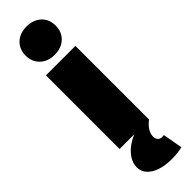

<svg xmlns="http://www.w3.org/2000/svg" viewBox="-321 -721 922 922"><g transform="rotate(-45 140.0 -260.0)"><path d="M40 -500H240.2V0Q195.8 33.7 195.8 71.8Q195.8 86.9 203.9 95.5Q211.9 104 226.1 104Q231.9 104 237.8 103L255.9 204.1Q220.7 211.9 184.1 211.9Q116.7 211.9 76.4 187Q36.1 162.1 36.1 120.1Q36.1 85 64.5 52.2Q92.8 19.5 140.1 0H40ZM214.1 -566.7Q186 -540 140.1 -540Q94.2 -540 66.2 -566.7Q38.1 -593.3 38.1 -636.2Q38.1 -679.2 66.2 -705.6Q94.2 -731.9 140.1 -731.9Q186 -731.9 214.1 -705.6Q242.2 -679.2 242.2 -636.2Q242.2 -593.3 214.1 -566.7Z"/></g></svg>

Font: Apfel Grotezk Satt
Style: Regular
Weight: 900
Designer: Luigi Gorlero
Foundry: © 2023, Luigi Gorlero & Collletttivo
Version: Version 2.000;Glyphs 3.2 (3217)